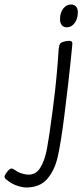

<svg xmlns="http://www.w3.org/2000/svg" viewBox="-186 -633 369 851"><path d="M99 -449Q113 -452 121 -452Q130 -452 133 -447Q136 -442 134 -430L128 -370Q115 -246 108 -193L99 -119Q84 0 70 61.5Q56 123 22.5 161Q-11 199 -74 198Q-122 193 -156 164Q-166 157 -166 150Q-166 145 -160.5 137.5Q-155 130 -154 128Q-143 114 -135 114Q-129 114 -121 120Q-96 138 -64 141Q-28 143 -8 111.5Q12 80 22 27Q32 -26 46 -134L51 -173Q66 -287 74 -415Q76 -434 81 -440Q86 -446 99 -449ZM159 -579Q159 -550 145 -531Q131 -512 110 -512Q96 -512 88 -521.5Q80 -531 80 -548Q80 -576 94 -594.5Q108 -613 129 -613Q143 -613 151 -604Q159 -595 159 -579Z"/></svg>

Font: Farsan
Style: Regular
Weight: 400
Version: Version 1.001g;PS 1.001;hotconv 1.0.86;makeotf.lib2.5.63406 